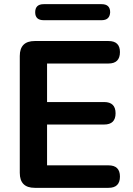

<svg xmlns="http://www.w3.org/2000/svg" viewBox="-20 -902 639 922"><path d="M147 0Q75 0 75 -72V-633Q75 -705 147 -705H501Q556 -705 556 -652Q556 -597 501 -597H206V-412H480Q535 -412 535 -358Q535 -304 480 -304H206V-108H501Q556 -108 556 -54Q556 0 501 0ZM190 -805Q149 -805 149 -843Q149 -882 190 -882H468Q509 -882 509 -843Q507 -805 468 -805Z"/></svg>

Font: Chiron GoRound TC SB
Style: Regular
Weight: 500
Designer: Ryoko NISHIZUKA 西塚涼子 (kana, bopomofo & ideographs); Paul D. Hunt (Latin, Greek & Cyrillic); Sandoll Communications 산돌커뮤니
Foundry: Adobe
Version: Version 1.000;hotconv 1.1.1;makeotfexe 2.6.0